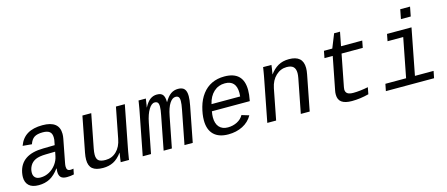

<svg xmlns="http://www.w3.org/2000/svg" viewBox="-48 -1281 4297 1845"><g transform="rotate(-15 2100.5 -358.0)"><path d="M497.1 -54.2Q510.3 -54.2 526.4 -57.6L515.6 -2.9Q481.4 4.9 446.3 4.9Q403.8 4.9 386 -13.7Q368.2 -32.2 368.2 -69.3L370.6 -101.1H367.7Q324.2 -41.5 275.6 -15.9Q227.1 9.8 164.6 9.8Q99.6 9.8 67.6 -20.5Q35.6 -50.8 35.6 -104Q35.6 -124 40 -147.5Q73.2 -317.9 295.4 -320.3L410.6 -322.3Q418.9 -361.8 420.2 -372.3Q421.4 -382.8 421.4 -394.5Q421.4 -436 398.9 -453.6Q376.5 -471.2 331.5 -471.2Q274.9 -471.2 245.8 -451.9Q216.8 -432.6 201.7 -387.2L111.3 -395.5Q137.7 -468.3 195.6 -503.2Q253.4 -538.1 345.7 -538.1Q511.7 -538.1 511.7 -407.7Q511.7 -385.7 506.8 -360.4L462.9 -132.8Q458.5 -111.8 458.5 -95.7Q458.5 -75.2 467.3 -64.7Q476.1 -54.2 497.1 -54.2ZM200.2 -57.1Q246.6 -57.1 287.1 -79.3Q327.6 -101.6 355 -139.2Q382.3 -176.8 390.1 -217.3L398.9 -260.7L305.7 -258.8Q239.7 -257.8 203.4 -241.5Q167 -225.1 148.2 -192.6Q129.4 -160.2 129.4 -122.6Q129.4 -92.3 147.2 -74.7Q165 -57.1 200.2 -57.1Z M829.6 -528.3 764.6 -193.4Q757.8 -158.2 757.8 -133.3Q757.8 -92.3 778.6 -75.2Q799.3 -58.1 847.7 -58.1Q911.6 -58.1 956.5 -102.1Q1001.5 -146 1015.6 -222.2L1075.2 -528.3H1163.6L1083 -112.8Q1079.6 -96.2 1076.4 -77.9Q1073.2 -59.6 1070.6 -43.2Q1067.9 -26.9 1065.9 -15.1Q1064 -3.4 1064 0H981Q981 -5.4 986.1 -37.8Q991.2 -70.3 994.6 -90.3H993.2Q952.6 -35.6 907.5 -12.9Q862.3 9.8 804.7 9.8Q733.4 9.8 699.7 -18.6Q666 -46.9 666 -108.9Q666 -138.2 673.3 -176.3L741.7 -528.3Z M1408.2 0 1473.1 -335Q1483.9 -388.7 1483.9 -418.5Q1483.9 -447.3 1474.1 -458.7Q1464.4 -470.2 1443.8 -470.2Q1413.1 -470.2 1384.8 -424.3Q1356.4 -378.4 1340.3 -296.4L1282.7 0H1200.2L1280.8 -415.5Q1284.2 -432.1 1287.4 -450.4Q1290.5 -468.8 1293.2 -485.1Q1295.9 -501.5 1297.9 -513.2Q1299.8 -524.9 1299.8 -528.3H1372.6L1363.3 -466.3L1358.9 -442.9H1359.9Q1387.7 -495.1 1417.5 -516.6Q1447.3 -538.1 1483.9 -538.1Q1526.9 -538.1 1543.5 -514.9Q1560.1 -491.7 1560.1 -445.3V-442.4H1561Q1590.8 -494.1 1622.3 -516.1Q1653.8 -538.1 1694.8 -538.1Q1737.8 -538.1 1757.3 -515.6Q1776.9 -493.2 1776.9 -444.3Q1776.9 -407.7 1766.1 -352.1L1697.8 0H1615.7L1680.7 -335Q1691.4 -388.7 1691.4 -418.5Q1691.4 -447.3 1681.6 -458.7Q1671.9 -470.2 1651.4 -470.2Q1619.6 -470.2 1592.5 -429Q1565.4 -387.7 1549.8 -306.2L1490.2 0Z M1954.1 -245.6Q1947.8 -211.9 1947.8 -186.5Q1947.8 -123.5 1978.3 -89.8Q2008.8 -56.2 2064 -56.2Q2113.8 -56.2 2156 -77.6Q2198.2 -99.1 2218.8 -137.2L2291.5 -115.2Q2257.8 -54.7 2194.6 -22.5Q2131.3 9.8 2051.3 9.8Q1956.5 9.8 1906.7 -39.3Q1856.9 -88.4 1856.9 -180.7Q1856.9 -241.2 1876.5 -311.8Q1896 -382.3 1935.1 -433.8Q1974.1 -485.4 2029.3 -511.7Q2084.5 -538.1 2154.8 -538.1Q2343.3 -538.1 2343.3 -353Q2343.3 -308.6 2333 -257.3L2331.1 -245.6ZM2143.1 -473.1Q2078.1 -473.1 2032 -430.7Q1985.8 -388.2 1968.3 -313H2253.4L2255.4 -348.1Q2255.4 -473.1 2143.1 -473.1Z M2772.9 0 2838.9 -339.4Q2844.2 -367.7 2844.2 -387.2Q2844.2 -430.2 2823 -450.2Q2801.8 -470.2 2756.8 -470.2Q2696.3 -470.2 2649.2 -426Q2602.1 -381.8 2586.9 -306.2L2527.3 0H2439.5L2520 -415.5Q2523.4 -432.1 2526.6 -450.4Q2529.8 -468.8 2532.5 -485.1Q2535.2 -501.5 2537.1 -513.2Q2539.1 -524.9 2539.1 -528.3H2622.1Q2622.1 -525.4 2617.9 -495.4Q2613.8 -465.3 2608.4 -438H2609.9Q2643.1 -484.4 2688.5 -511.2Q2733.9 -538.1 2798.3 -538.1Q2936.5 -538.1 2936.5 -414.1Q2936.5 -386.2 2929.7 -352.1L2861.3 0Z M3131.3 -459 3144.5 -528.3H3227.5L3282.7 -666H3341.3L3314.5 -528.3H3525.4L3512.2 -459H3301.3L3239.3 -140.6L3236.8 -119.1Q3236.8 -91.3 3255.4 -78.1Q3273.9 -64.9 3313.5 -64.9Q3378.4 -64.9 3461.4 -81.5L3448.7 -14.6Q3362.8 7.8 3280.8 7.8Q3212.9 7.8 3179.2 -16.4Q3145.5 -40.5 3145.5 -92.3Q3145.5 -114.3 3149.4 -131.3L3213.4 -459Z M3926.8 -69.3H4112.3L4098.6 0H3619.1L3632.8 -69.3H3838.9L3914.6 -459H3758.8L3772 -528.3H4015.6ZM3938 -630.9 3956.1 -724.6H4053.7L4035.6 -630.9Z"/></g></svg>

Font: Cousine
Style: Italic
Weight: 400
Italic angle: -12°
Monospace: yes
Designer: Steve Matteson
Foundry: Monotype Imaging Inc.
Version: Version 1.21